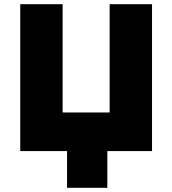

<svg xmlns="http://www.w3.org/2000/svg" viewBox="-20 -720 821 915"><path d="M76.5 0V-700H278.5V-184H502.5V-700H704.5V0ZM299.5 175V-144H491.5V175Z"/></svg>

Font: Geologica Black
Style: Regular
Weight: 900
Designer: Sindre Bremnes, Frode Helland
Foundry: Monokrom Skriftforlag AS
Version: Version 1.010;gftools[0.9.28]